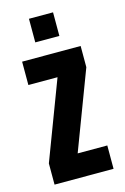

<svg xmlns="http://www.w3.org/2000/svg" viewBox="-106 -720 502 770"><g transform="rotate(-15 145.0 -334.5)"><path d="M22 0V-88L145 -413H24V-510H267V-422L144 -97H267V0ZM95 -571V-669H195V-571Z"/></g></svg>

Font: Saira UltraCondensed ExtraBold
Style: Regular
Weight: 800
Width: 1
Designer: Hector Gatti with collaboration of the Omnibus-Type team
Foundry: Omnibus-Type
Version: Version 1.101